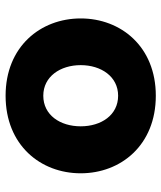

<svg xmlns="http://www.w3.org/2000/svg" viewBox="36 -616 590 703"><g transform="rotate(90 331.5 -265.0)"><path d="M331 10C512 10 615 -118 615 -265C615 -412 512 -540 331 -540C151 -540 48 -412 48 -265C48 -118 151 10 331 10ZM331 -128C261 -128 219 -190 219 -265C219 -340 261 -402 331 -402C402 -402 443 -340 443 -265C443 -190 402 -128 331 -128Z"/></g></svg>

Font: Be Vietnam Pro ExtraBold
Style: Regular
Weight: 800
Designer: Lam Bao, Tony Le, Vietanh Nguyen
Foundry: Yellow Type Foundry
Version: Version 1.002